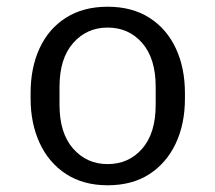

<svg xmlns="http://www.w3.org/2000/svg" viewBox="-20 -541 640 571"><path d="M300 10Q228 10 176.5 -23.5Q125 -57 98 -115.5Q71 -174 71 -248V-264Q71 -340 98 -398Q125 -456 176.5 -488.5Q228 -521 300 -521Q373 -521 424.5 -488Q476 -455 503 -397Q530 -339 530 -264V-248Q530 -172 502.5 -114Q475 -56 424 -23Q373 10 300 10ZM300 -53Q363 -53 403 -99Q443 -145 443 -229V-283Q443 -367 403 -413Q363 -459 300 -459Q238 -459 197.5 -413Q157 -367 157 -283V-229Q157 -145 197.5 -99Q238 -53 300 -53Z"/></svg>

Font: Chivo Mono Light
Style: Regular
Weight: 300
Monospace: yes
Designer: Hector Gatti
Foundry: Omnibus-Type
Version: Version 1.008